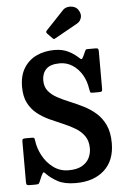

<svg xmlns="http://www.w3.org/2000/svg" viewBox="-65 -1048 716 1111"><g transform="rotate(-5 293.0 -493.0)"><path d="M454 -519Q447 -567.5 424.8 -604Q402.5 -640.5 369.5 -661.2Q336.5 -682 298 -682Q242 -682 217.8 -657Q193.5 -632 193.5 -591.5Q193.5 -554.5 213.2 -530Q233 -505.5 265.5 -488Q298 -470.5 336.8 -454.8Q375.5 -439 414.2 -419.5Q453 -400 485.2 -371.8Q517.5 -343.5 537.2 -301Q557 -258.5 557 -196Q557 -95 495.8 -39.2Q434.5 16.5 330 16.5Q265 16.5 226.2 -4.5Q187.5 -25.5 162.5 -51Q151.5 -64.5 147.2 -61Q143 -57.5 135 -41L121.5 -9Q117.5 1 112.8 3Q108 5 93.5 5H64Q51.5 5 47 1.8Q42.5 -1.5 42.5 -13.5V-249.5Q42.5 -261.5 46.5 -264.2Q50.5 -267 62.5 -267H99Q111.5 -267 113.2 -262.8Q115 -258.5 116.5 -248Q121.5 -205 144.5 -161.8Q167.5 -118.5 206 -89.8Q244.5 -61 295.5 -61Q343.5 -61 372.8 -77.8Q402 -94.5 415 -121Q428 -147.5 428 -176.5Q428 -219.5 408.5 -247.8Q389 -276 357 -295.5Q325 -315 286.5 -331Q248 -347 209.5 -364.8Q171 -382.5 139 -407.8Q107 -433 87.5 -470.8Q68 -508.5 68 -564.5Q68 -630.5 95.2 -674.2Q122.5 -718 169 -739.8Q215.5 -761.5 273.5 -761.5Q318 -761.5 352 -745Q386 -728.5 411 -704.5Q420.5 -695 425 -695.2Q429.5 -695.5 436.5 -710.5L451 -742Q453.5 -747 455.8 -748.5Q458 -750 466 -750H511.5Q522 -750 525.2 -746.2Q528.5 -742.5 528.5 -731.5V-513.5Q528.5 -501.5 524.2 -498.8Q520 -496 508 -496H476Q459.5 -496 458.2 -500.2Q457 -504.5 454 -519ZM268 -830.5 239 -860.5Q231 -869.5 239 -877.5L343 -987.5Q353.5 -999 370.8 -1002.2Q388 -1005.5 405 -1000.2Q422 -995 431.5 -981Q448 -956.5 441.8 -934.5Q435.5 -912.5 416.5 -902L286 -829Q280 -825 276.5 -825Q273 -825 268 -830.5Z"/></g></svg>

Font: Besley* Narrow Semi
Style: Regular
Weight: 600
Width: 4
Designer: Owen Earl
Foundry: indestructible type*
Version: Version 3.000; ttfautohint (v1.8.3)